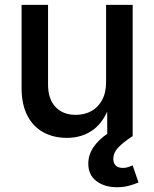

<svg xmlns="http://www.w3.org/2000/svg" viewBox="-20 -560 635 790"><path d="M254.9 7.3Q200.2 7.3 158 -15.9Q115.7 -39.1 92.3 -85Q68.8 -130.9 68.8 -198.2V-540H177.7V-211.9Q177.7 -152.8 208.3 -120.1Q238.8 -87.4 291.5 -87.4Q327.6 -87.4 355.7 -102.8Q383.8 -118.2 400.1 -148.4Q416.5 -178.7 416.5 -222.2V-540H525.9V0H421.4L420.9 -132.8H433.6Q409.7 -60.1 364 -26.4Q318.4 7.3 254.9 7.3ZM461.4 210.4Q410.6 210.4 377 185.3Q343.3 160.2 343.3 113.3Q343.3 77.6 364.3 46.1Q385.3 14.6 425.3 -12.2L525.9 0Q489.7 23.4 468 45.4Q446.3 67.4 446.3 94.2Q446.3 111.3 456.1 121.1Q465.8 130.9 485.8 130.9Q497.1 130.9 507.1 127.7Q517.1 124.5 525.9 120.6L549.8 190.9Q533.7 197.8 511.2 204.1Q488.8 210.4 461.4 210.4Z"/></svg>

Font: V-Inter
Style: Medium-500
Weight: 500
Designer: Rasmus Andersson
Foundry: rsms
Version: Version 4.000;git-4146feb